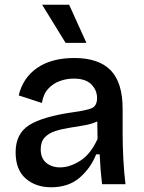

<svg xmlns="http://www.w3.org/2000/svg" viewBox="-20 -778 608 811"><path d="M196 13Q131 13 88.5 -24Q46 -61 46 -135Q46 -214 104 -250Q162 -286 289 -304Q342 -311 366 -320.5Q390 -330 390 -364Q390 -397 366 -421.5Q342 -446 291 -446Q262 -446 233.5 -436Q205 -426 184 -403.5Q163 -381 157 -343L59 -375Q77 -450 137.5 -491.5Q198 -533 294 -533Q397 -533 447.5 -481Q498 -429 498 -318V-212Q498 -162 501 -105.5Q504 -49 510 0H411Q404 -58 401 -126H386Q364 -69 317 -28Q270 13 196 13ZM234 -71Q275 -71 319 -99Q363 -127 392 -191L391 -265Q367 -254 335.5 -248.5Q304 -243 272 -238Q240 -233 212.5 -224Q185 -215 168.5 -197Q152 -179 152 -147Q152 -110 175 -90.5Q198 -71 234 -71ZM257 -597 158 -758H272L345 -597Z"/></svg>

Font: Bricolage Grotesque 12pt Medium
Style: Regular
Weight: 500
Designer: Mathieu Triay
Foundry: Atelier Triay
Version: Version 1.001; ttfautohint (v1.8.4.7-5d5b);gftools[0.9.33.de